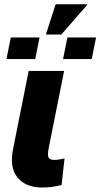

<svg xmlns="http://www.w3.org/2000/svg" viewBox="-20 -855 463 886"><path d="M277.8 -123.5 264.2 -1.5Q220.2 10.3 174.8 10.3Q98.6 10.3 60.5 -36.1Q22.5 -82.5 41 -170.9L112.3 -527.8H275.9L204.6 -170.9Q198.2 -138.7 204.1 -127.9Q210 -117.2 230 -117.2Q250 -117.2 277.8 -123.5ZM236.8 -835.4H381.8L382.8 -833L263.2 -695.8H191.9ZM142.6 -582.5H9.8L29.8 -682.1H162.6ZM403.3 -582.5H271L291 -682.1H423.3Z"/></svg>

Font: Roboto-BlackItalic
Style: Italic
Weight: 900
Italic angle: -12°
Designer: Google
Version: Version 1.100141; 2013